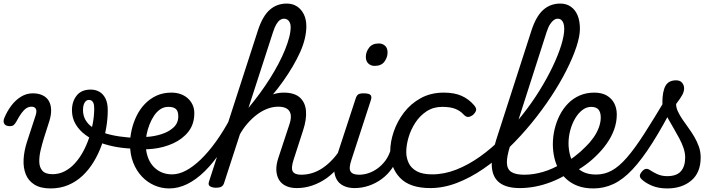

<svg xmlns="http://www.w3.org/2000/svg" viewBox="-36 -1039 4071 1078"><path d="M248 19Q192 19 157.5 -2.5Q123 -24 108.5 -61Q94 -98 96.5 -144.5Q99 -191 115 -241L164 -391Q172 -415 165.5 -427.5Q159 -440 141 -440Q125 -440 111.5 -431Q98 -422 84.5 -403.5Q71 -385 55 -355Q48 -343 40.5 -336.5Q33 -330 13 -331Q-7 -333 -13 -346Q-19 -359 -12 -376Q4 -415 28 -446.5Q52 -478 82.5 -496.5Q113 -515 148 -515Q180 -515 203 -504Q226 -493 238 -472.5Q250 -452 251 -423Q252 -394 241 -359L211 -265Q201 -233 192.5 -197.5Q184 -162 184.5 -131Q185 -100 202 -80.5Q219 -61 259 -61Q295 -61 326.5 -77Q358 -93 384 -121.5Q410 -150 430 -186.5Q450 -223 464 -264.5Q478 -306 485.5 -348.5Q493 -391 493 -430Q493 -450 488.5 -460.5Q484 -471 477.5 -474.5Q471 -478 464 -478Q446 -478 439 -492.5Q432 -507 440 -521.5Q448 -536 474 -536Q500 -536 521.5 -524Q543 -512 556 -486.5Q569 -461 569 -420Q569 -373 560.5 -322.5Q552 -272 534 -222.5Q516 -173 489.5 -129.5Q463 -86 427.5 -52.5Q392 -19 347 0Q302 19 248 19Z M732 -204Q678 -204 625.5 -212.5Q573 -221 526.5 -238Q480 -255 444.5 -281Q409 -307 388.5 -342Q368 -377 368 -420Q368 -469 394.5 -502.5Q421 -536 473 -536Q490 -536 492 -521.5Q494 -507 485.5 -492.5Q477 -478 463 -478Q448 -478 439 -462.5Q430 -447 430 -421Q430 -390 444 -365.5Q458 -341 484.5 -323Q511 -305 549 -292.5Q587 -280 634.5 -273Q682 -266 738 -264Q749 -264 753.5 -254.5Q758 -245 757.5 -233.5Q757 -222 750.5 -213Q744 -204 732 -204Z M715 -275Q747 -268 789 -270.5Q831 -273 871.5 -286Q912 -299 938.5 -323.5Q965 -348 965 -386Q965 -415 951.5 -427Q938 -439 910 -439Q896 -439 889 -451Q882 -463 883.5 -479Q885 -495 895.5 -507Q906 -519 927 -519Q955 -519 978.5 -510.5Q1002 -502 1019 -486.5Q1036 -471 1045.5 -450Q1055 -429 1055 -404Q1055 -342 1022 -300Q989 -258 936 -234Q883 -210 823 -203.5Q763 -197 710 -205Z M914 19Q871 19 831.5 2Q792 -15 761 -47.5Q730 -80 712 -126Q694 -172 694 -229Q694 -270 703.5 -311Q713 -352 731.5 -389.5Q750 -427 778 -456Q806 -485 843 -502Q880 -519 926 -519Q935 -519 937.5 -507Q940 -495 936.5 -479Q933 -463 925.5 -451Q918 -439 909 -439Q884 -439 864 -425.5Q844 -412 829 -389.5Q814 -367 803.5 -340Q793 -313 787.5 -285.5Q782 -258 782 -234Q782 -194 792.5 -161.5Q803 -129 823 -106.5Q843 -84 870 -72Q897 -60 930 -60Q968 -60 1008.5 -81.5Q1049 -103 1091.5 -144Q1134 -185 1176.5 -244Q1219 -303 1259 -378Q1268 -394 1279 -392.5Q1290 -391 1296 -378.5Q1302 -366 1294 -348Q1252 -260 1206.5 -192Q1161 -124 1113 -77Q1065 -30 1015 -5.5Q965 19 914 19Z M1630 17Q1595 17 1569.5 5Q1544 -7 1530.5 -29.5Q1517 -52 1515.5 -83Q1514 -114 1527 -153L1590 -344Q1600 -375 1596 -396.5Q1592 -418 1574.5 -429Q1557 -440 1526 -440Q1496 -440 1465.5 -428.5Q1435 -417 1406.5 -395.5Q1378 -374 1352.5 -344.5Q1327 -315 1307 -278L1296 -340Q1335 -387 1368.5 -421Q1402 -455 1433 -476.5Q1464 -498 1494.5 -508.5Q1525 -519 1557 -519Q1617 -519 1647.5 -491.5Q1678 -464 1682 -416.5Q1686 -369 1666 -308L1612 -141Q1597 -94 1608 -76Q1619 -58 1655 -58Q1669 -58 1674.5 -46.5Q1680 -35 1677.5 -20.5Q1675 -6 1663 5.5Q1651 17 1630 17ZM1175 15Q1159 15 1145 8Q1131 1 1137 -18L1412 -868Q1438 -948 1478 -983.5Q1518 -1019 1574 -1019Q1607 -1019 1631.5 -1003Q1656 -987 1670 -958.5Q1684 -930 1684 -891Q1684 -859 1675.5 -822.5Q1667 -786 1649.5 -747Q1632 -708 1608 -667Q1584 -626 1554 -583.5Q1524 -541 1487.5 -498Q1451 -455 1410 -412.5Q1369 -370 1325 -328L1222 -11Q1218 2 1208 8.5Q1198 15 1175 15ZM1359 -433Q1392 -473 1422.5 -514.5Q1453 -556 1479.5 -598Q1506 -640 1527.5 -681Q1549 -722 1564 -759Q1579 -796 1587.5 -828.5Q1596 -861 1596 -887Q1596 -902 1591 -912.5Q1586 -923 1578 -928.5Q1570 -934 1558 -934Q1547 -934 1536.5 -927Q1526 -920 1516 -903.5Q1506 -887 1497 -859Z M1630 17Q1616 17 1610 5.5Q1604 -6 1607 -20.5Q1610 -35 1622 -46.5Q1634 -58 1655 -58Q1687 -58 1717.5 -67.5Q1748 -77 1776 -96Q1804 -115 1829.5 -142Q1855 -169 1877 -204Q1886 -217 1897 -216Q1908 -215 1914 -206.5Q1920 -198 1915 -186Q1895 -140 1865 -102.5Q1835 -65 1797.5 -38.5Q1760 -12 1717.5 2.5Q1675 17 1630 17Z M1955 17Q1920 17 1894.5 5Q1869 -7 1855.5 -29.5Q1842 -52 1840.5 -83Q1839 -114 1852 -153L1960 -483Q1966 -503 1975.5 -509Q1985 -515 2005 -515Q2036 -515 2044.5 -505.5Q2053 -496 2046 -476L1937 -141Q1921 -94 1932.5 -76Q1944 -58 1980 -58Q1994 -58 1999.5 -46.5Q2005 -35 2002.5 -20.5Q2000 -6 1988 5.5Q1976 17 1955 17ZM2067 -669Q2047 -669 2032.5 -682Q2018 -695 2018 -720Q2018 -747 2036 -771Q2054 -795 2091 -795Q2111 -795 2125.5 -782.5Q2140 -770 2140 -744Q2140 -717 2122.5 -693Q2105 -669 2067 -669Z M1955 17Q1941 17 1935 5.5Q1929 -6 1932 -20.5Q1935 -35 1947 -46.5Q1959 -58 1980 -58Q2006 -58 2032 -66.5Q2058 -75 2082 -92Q2106 -109 2125 -133.5Q2144 -158 2155 -190Q2160 -205 2172 -205.5Q2184 -206 2193.5 -196.5Q2203 -187 2200 -173Q2190 -130 2166 -95Q2142 -60 2108.5 -35Q2075 -10 2035.5 3.5Q1996 17 1955 17Z M2380 17Q2265 17 2210 -40.5Q2155 -98 2155 -189Q2155 -242 2174.5 -299.5Q2194 -357 2232 -407Q2270 -457 2326.5 -488Q2383 -519 2456 -519Q2515 -519 2555.5 -501Q2596 -483 2626 -448Q2641 -430 2636.5 -417.5Q2632 -405 2620 -394Q2607 -384 2594 -382.5Q2581 -381 2567 -396Q2548 -417 2520 -428Q2492 -439 2447 -439Q2397 -439 2359 -414Q2321 -389 2295.5 -349.5Q2270 -310 2257.5 -266.5Q2245 -223 2245 -185Q2245 -153 2258.5 -124Q2272 -95 2304 -77.5Q2336 -60 2390 -60Q2404 -60 2409.5 -48.5Q2415 -37 2413 -21.5Q2411 -6 2402.5 5.5Q2394 17 2380 17Z M2380 17Q2361 17 2353.5 5.5Q2346 -6 2347.5 -21.5Q2349 -37 2360 -48.5Q2371 -60 2390 -60Q2458 -60 2525.5 -86.5Q2593 -113 2658 -159Q2723 -205 2783 -265.5Q2843 -326 2896.5 -393.5Q2950 -461 2993 -530.5Q3036 -600 3067 -665Q3098 -730 3115 -785Q3132 -840 3132 -877Q3132 -892 3145 -899.5Q3158 -907 3175.5 -907Q3193 -907 3206.5 -899.5Q3220 -892 3220 -877Q3220 -836 3200.5 -776.5Q3181 -717 3145 -645.5Q3109 -574 3059 -498Q3009 -422 2948.5 -348Q2888 -274 2820 -208Q2752 -142 2678.5 -91.5Q2605 -41 2529.5 -12Q2454 17 2380 17Z M2883 17Q2809 17 2769.5 -12.5Q2730 -42 2725.5 -102Q2721 -162 2750 -254L2948 -868Q2974 -948 3014 -983.5Q3054 -1019 3110 -1019Q3144 -1019 3169 -1001.5Q3194 -984 3207 -952.5Q3220 -921 3220 -877Q3220 -858 3206.5 -849Q3193 -840 3175.5 -840Q3158 -840 3145 -849Q3132 -858 3132 -877Q3132 -896 3127.5 -908.5Q3123 -921 3115 -927.5Q3107 -934 3094 -934Q3084 -934 3073.5 -926.5Q3063 -919 3052.5 -903Q3042 -887 3033 -859L2828 -220Q2809 -160 2810 -124.5Q2811 -89 2835 -73.5Q2859 -58 2908 -58Q2922 -58 2928 -46.5Q2934 -35 2931 -20.5Q2928 -6 2916 5.5Q2904 17 2883 17Z M2884 17Q2865 17 2859.5 5.5Q2854 -6 2859 -20.5Q2864 -35 2877 -46.5Q2890 -58 2909 -58Q2959 -58 3013.5 -74Q3068 -90 3117 -121Q3128 -128 3138 -122.5Q3148 -117 3154 -105Q3160 -93 3160 -81Q3160 -69 3151 -63Q3105 -35 3058 -17Q3011 1 2967 9Q2923 17 2884 17Z M3115 -113Q3154 -133 3189 -159.5Q3224 -186 3252 -215Q3276 -238 3295.5 -265.5Q3315 -293 3326 -322.5Q3337 -352 3337 -379Q3337 -409 3324 -424Q3311 -439 3282 -439Q3268 -439 3261.5 -451Q3255 -463 3256.5 -479Q3258 -495 3268.5 -507Q3279 -519 3300 -519Q3343 -519 3371 -502.5Q3399 -486 3413 -458.5Q3427 -431 3427 -396Q3427 -353 3412 -311.5Q3397 -270 3370 -232Q3343 -194 3307 -160Q3273 -127 3231.5 -99.5Q3190 -72 3146 -49Z M3296 19Q3247 19 3210 5.5Q3173 -8 3146 -32Q3119 -56 3101.5 -87.5Q3084 -119 3076 -155.5Q3068 -192 3068 -229Q3068 -272 3078 -314Q3088 -356 3107 -393Q3126 -430 3154 -458.5Q3182 -487 3219 -503Q3256 -519 3301 -519Q3310 -519 3312.5 -507Q3315 -495 3311.5 -479Q3308 -463 3300.5 -451Q3293 -439 3284 -439Q3257 -439 3234 -421.5Q3211 -404 3193.5 -374.5Q3176 -345 3166 -308.5Q3156 -272 3156 -234Q3156 -202 3164 -170.5Q3172 -139 3190 -114Q3208 -89 3237.5 -74Q3267 -59 3311 -59Q3358 -59 3399 -81.5Q3440 -104 3483.5 -154Q3527 -204 3580.5 -287Q3634 -370 3706 -491Q3714 -505 3728.5 -503Q3743 -501 3753 -490.5Q3763 -480 3756 -466Q3686 -330 3627 -237Q3568 -144 3515 -87.5Q3462 -31 3408.5 -6Q3355 19 3296 19Z M3710 19Q3660 19 3623 3Q3586 -13 3566 -33Q3557 -41 3556.5 -51.5Q3556 -62 3570 -78Q3581 -90 3591.5 -91Q3602 -92 3615 -83Q3629 -73 3654 -61.5Q3679 -50 3710 -50Q3763 -50 3787 -77.5Q3811 -105 3811 -155Q3811 -180 3802 -207Q3793 -234 3778 -262Q3763 -290 3747 -317.5Q3731 -345 3716 -371.5Q3701 -398 3692 -421Q3683 -444 3683 -463Q3683 -524 3700 -556Q3717 -588 3760 -588Q3783 -588 3794 -574Q3805 -560 3805 -543Q3805 -526 3795.5 -507.5Q3786 -489 3760 -455Q3760 -435 3770 -413.5Q3780 -392 3795.5 -369Q3811 -346 3829 -321.5Q3847 -297 3862.5 -270.5Q3878 -244 3888 -215.5Q3898 -187 3898 -155Q3898 -70 3845.5 -25.5Q3793 19 3710 19Z"/></svg>

Font: Playwrite RO
Style: Regular
Weight: 400
Designer: Veronika Burian, José Scaglione
Foundry: TypeTogether
Version: Version 1.002